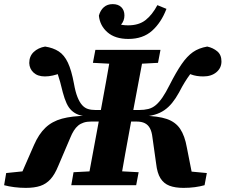

<svg xmlns="http://www.w3.org/2000/svg" viewBox="-38 -899 1095 932"><path d="M87 13Q59 13 31.5 9.5Q4 6 -18 0L-8 -59L138 -74L57 -35L127 -195Q150 -248 182.5 -279Q215 -310 263 -323Q311 -336 382 -337L387 -334Q362 -335 343 -342Q324 -349 309.5 -362.5Q295 -376 285 -398Q275 -420 267 -450Q260 -480 254 -501Q248 -522 242.5 -538.5Q237 -555 231 -569L282 -555Q272 -550 255 -543.5Q238 -537 218.5 -532.5Q199 -528 180 -528Q145 -528 125 -546.5Q105 -565 104 -593Q104 -626 125.5 -646.5Q147 -667 181 -673Q220 -667 247 -649.5Q274 -632 291.5 -595Q309 -558 321 -493Q328 -453 338 -428Q348 -403 360.5 -389Q373 -375 389 -370Q405 -365 426 -365H523L516 -309H404Q384 -309 368.5 -304Q353 -299 341.5 -289.5Q330 -280 320.5 -265Q311 -250 303 -230L245 -94Q228 -52 207 -29Q186 -6 157.5 3.5Q129 13 87 13ZM308 0 319 -63 452 -70H505L635 -63L623 0ZM384 0 450 -356Q464 -431 477.5 -506.5Q491 -582 504 -657H664L597 -301Q583 -226 569.5 -150.5Q556 -75 543 0ZM547 -587 413 -594 425 -657H741L729 -594L599 -587ZM853 13Q812 13 784.5 2.5Q757 -8 741 -33.5Q725 -59 720 -104L702 -232Q699 -259 690 -276Q681 -293 665 -301Q649 -309 625 -309H526L535 -365H637Q662 -365 682 -370Q702 -375 718.5 -389Q735 -403 751 -426.5Q767 -450 785 -486Q817 -549 843.5 -587.5Q870 -626 898.5 -646Q927 -666 968 -673Q996 -667 1016.5 -650Q1037 -633 1037 -601Q1037 -569 1012.5 -548.5Q988 -528 949 -528Q915 -528 890 -537.5Q865 -547 853 -555L908 -569Q895 -552 883.5 -536.5Q872 -521 859.5 -501Q847 -481 831 -450Q815 -421 797.5 -399.5Q780 -378 759.5 -364Q739 -350 713.5 -342.5Q688 -335 656 -333L658 -337Q729 -336 771.5 -321.5Q814 -307 836.5 -273.5Q859 -240 869 -183L898 -36L807 -74L966 -59L955 0Q934 6 908 9.5Q882 13 853 13ZM585 -710Q521 -710 484 -742Q447 -774 442 -823Q449 -849 466 -864Q483 -879 509 -879Q536 -879 551 -864Q566 -849 566 -824Q566 -798 549 -778.5Q532 -759 503 -749L492 -802Q513 -790 534.5 -783Q556 -776 584 -776Q636 -776 668.5 -801.5Q701 -827 726 -874L770 -856Q745 -790 700.5 -750Q656 -710 585 -710Z"/></svg>

Font: Source Serif 4
Style: Bold Italic
Weight: 700
Italic angle: -12°
Designer: Frank Grießhammer
Foundry: Adobe Systems Incorporated
Version: Version 4.004;hotconv 1.0.116;makeotfexe 2.5.65601